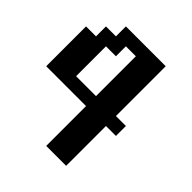

<svg xmlns="http://www.w3.org/2000/svg" viewBox="-176 -739 852 852"><g transform="rotate(45 250.0 -312.5)"><path d="M0 -500H62.5V-562.5H125V-625H375V-312.5H437.5V-250H375V0H250V-250H0ZM125 -500V-312.5H250V-562.5H187.5V-500Z"/></g></svg>

Font: NeoDunggeunmo
Style: Regular
Weight: 400
Monospace: yes
Version: Version 1.600